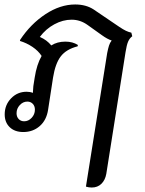

<svg xmlns="http://www.w3.org/2000/svg" viewBox="-20 -582 650 858"><path d="M571 -420Q559 -411 552.5 -396Q546 -381 541 -349L455 195Q450 223 433 239.5Q416 256 390 256Q377 256 364 252L459 -345Q463 -365 467 -378Q471 -391 479 -401Q460 -407 435 -425L372 -470Q339 -494 300 -494Q261 -494 223 -473.5Q185 -453 158 -417Q190 -403 209 -379Q236 -396 272 -396Q305 -396 328 -381L327 -375Q276 -362 251.5 -330Q227 -298 217 -235L195 -92Q188 -45 157.5 -18.5Q127 8 84 8Q46 8 23.5 -13.5Q1 -35 1 -71Q1 -113 29.5 -142.5Q58 -172 99 -172Q114 -172 127 -167V-168Q127 -177 129 -197L135 -235Q144 -294 166 -332Q151 -355 125 -372.5Q99 -390 69 -399L70 -404Q117 -475 183 -518.5Q249 -562 316 -562Q364 -562 398 -540L513 -462Q531 -450 542.5 -444.5Q554 -439 567 -436ZM136 -92Q136 -108 126.5 -118Q117 -128 102 -128Q83 -128 68.5 -112.5Q54 -97 54 -76Q54 -60 63.5 -50Q73 -40 88 -40Q107 -40 121.5 -55.5Q136 -71 136 -92Z"/></svg>

Font: Thasadith
Style: Bold Italic
Weight: 700
Italic angle: -9°
Designer: Cadson Demak Co.,Ltd.
Foundry: Cadson Demak Co.,Ltd.
Version: Version 1.000; ttfautohint (v1.6)